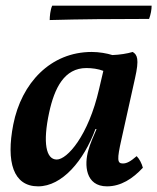

<svg xmlns="http://www.w3.org/2000/svg" viewBox="-20 -651 557 680"><path d="M165 -631C158 -617 156 -591 156 -580C263 -583 381 -584 508 -584C514 -600 517 -617 517 -631ZM415 -72C395 -72 394 -86 410 -157L458 -373C474 -443 466 -457 450 -467C430 -461 404 -457 378 -456C359 -462 331 -467 305 -467C159 -467 56 -357 27 -210C1 -77 27 9 115 9C200 9 277 -82 318 -194H322C312 -171 298 -139 293 -119C278 -68 282 9 359 9C408 9 450 -18 486 -57C482 -72 474 -88 464 -98C442 -79 429 -72 415 -72ZM181 -86C143 -86 131 -145 154 -252C173 -340 208 -410 286 -410C306 -410 328 -407 346 -400L331 -336C293 -170 218 -86 181 -86Z"/></svg>

Font: Vollkorn Semibold
Style: Italic
Weight: 600
Italic angle: -11°
Designer: Friedrich Althausen
Foundry: Friedrich Althausen
Version: Version 4.015;PS 004.015;hotconv 1.0.88;makeotf.lib2.5.64775